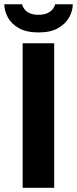

<svg xmlns="http://www.w3.org/2000/svg" viewBox="-32 -892 365 912"><path d="M75.6 0V-686.4H225.4V0ZM150.6 -737.9Q93.3 -737.9 57.4 -758.3Q21.5 -778.7 5 -809.9Q-11.5 -841 -11.5 -871.7H72.7Q74.7 -861.7 83.1 -849.7Q91.5 -837.7 108.2 -829.7Q125 -821.7 150.6 -821.7Q176.3 -821.7 193.5 -829.7Q210.7 -837.7 219.5 -849.7Q228.4 -861.7 229.6 -871.7H313.7Q313.7 -841 296.6 -809.9Q279.6 -778.7 244 -758.3Q208.3 -737.9 150.6 -737.9Z"/></svg>

Font: Archivo Variable SemiBold
Style: Regular
Weight: 600
Designer: Hector Gatti
Foundry: Omnibus-Type
Version: Version 2.001